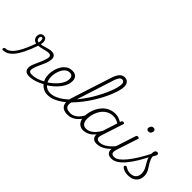

<svg xmlns="http://www.w3.org/2000/svg" viewBox="-101 -1981 2962 2962"><g transform="rotate(45 1380.5 -500.0)"><path d="M-137 17Q-148 17 -152.5 9.5Q-157 2 -154.5 -7Q-152 -16 -144 -23.5Q-136 -31 -123 -31Q-98 -31 -72 -44Q-46 -57 -18 -85Q10 -113 39 -160Q68 -207 98.5 -275Q129 -343 161 -434L205 -429Q160 -297 116.5 -210Q73 -123 30.5 -73.5Q-12 -24 -53.5 -3.5Q-95 17 -137 17ZM433 17Q405 17 383 8.5Q361 0 348 -18Q335 -36 332.5 -63.5Q330 -91 342 -130Q350 -154 363 -184Q376 -214 391 -246Q406 -278 419 -311Q432 -344 439 -373Q452 -421 437.5 -437.5Q423 -454 397 -454Q377 -454 351.5 -448Q326 -442 297 -435Q268 -428 238 -422.5Q208 -417 179 -417Q147 -417 124.5 -429.5Q102 -442 91 -463Q80 -484 80 -507Q80 -546 100.5 -568Q121 -590 153 -590Q186 -590 201.5 -570.5Q217 -551 219 -522Q221 -493 213 -463Q234 -463 258 -469.5Q282 -476 308 -484Q334 -492 360.5 -498Q387 -504 413 -504Q443 -504 465 -491Q487 -478 495 -447Q503 -416 489 -363Q482 -335 468.5 -303.5Q455 -272 441 -240Q427 -208 413.5 -177.5Q400 -147 393 -121Q378 -72 391.5 -51.5Q405 -31 448 -31Q458 -31 462 -23.5Q466 -16 464.5 -7Q463 2 455 9.5Q447 17 433 17ZM170 -458Q177 -481 177 -502Q177 -523 171 -536.5Q165 -550 150 -550Q137 -550 129.5 -539.5Q122 -529 122 -510Q122 -490 134 -475Q146 -460 170 -458Z M431 17Q419 17 415 9.5Q411 2 414 -7Q417 -16 426 -23.5Q435 -31 447 -31Q500 -31 557.5 -49.5Q615 -68 669 -102Q677 -107 684 -103.5Q691 -100 695 -92.5Q699 -85 698.5 -77Q698 -69 690 -64Q647 -38 601.5 -19.5Q556 -1 513 8Q470 17 431 17Z M667 -97Q707 -119 744 -147.5Q781 -176 811 -208Q838 -235 859.5 -265.5Q881 -296 894 -329.5Q907 -363 907 -398Q907 -434 889.5 -452Q872 -470 836 -470Q825 -470 820.5 -477Q816 -484 817.5 -494Q819 -504 826.5 -511.5Q834 -519 847 -519Q889 -519 914.5 -504Q940 -489 951.5 -463.5Q963 -438 963 -405Q963 -363 947 -322Q931 -281 905 -244.5Q879 -208 847 -176Q813 -141 772 -111Q731 -81 687 -56Z M836 19Q795 19 757 3Q719 -13 689.5 -44Q660 -75 643 -120Q626 -165 626 -222Q626 -272 640 -324Q654 -376 682 -420.5Q710 -465 751 -492Q792 -519 847 -519Q856 -519 859.5 -511.5Q863 -504 861 -494Q859 -484 852.5 -477Q846 -470 837 -470Q804 -470 779 -453.5Q754 -437 735.5 -410.5Q717 -384 704.5 -351.5Q692 -319 686 -286Q680 -253 680 -225Q680 -179 692.5 -142.5Q705 -106 728 -81Q751 -56 780.5 -43Q810 -30 844 -30Q900 -30 955.5 -53.5Q1011 -77 1065 -118Q1119 -159 1170.5 -214Q1222 -269 1268 -331.5Q1314 -394 1354.5 -461Q1395 -528 1428 -594Q1461 -660 1484.5 -719Q1508 -778 1520.5 -827Q1533 -876 1533 -909Q1533 -920 1541 -925.5Q1549 -931 1560 -931Q1571 -931 1579.5 -925.5Q1588 -920 1588 -909Q1588 -873 1574.5 -820Q1561 -767 1535.5 -704Q1510 -641 1474.5 -572Q1439 -503 1395 -433Q1351 -363 1300 -297Q1249 -231 1193.5 -173.5Q1138 -116 1079 -73Q1020 -30 959 -5.5Q898 19 836 19Z M1270 17Q1209 17 1170.5 -8Q1132 -33 1123 -86Q1114 -139 1140 -221L1349 -868Q1375 -947 1410 -983Q1445 -1019 1494 -1019Q1522 -1019 1543.5 -1005.5Q1565 -992 1576.5 -968Q1588 -944 1588 -909Q1588 -897 1579.5 -890.5Q1571 -884 1560 -884Q1549 -884 1541 -890.5Q1533 -897 1533 -909Q1533 -929 1527 -941.5Q1521 -954 1511 -960.5Q1501 -967 1486 -967Q1469 -967 1454.5 -956Q1440 -945 1427 -921.5Q1414 -898 1401 -859L1191 -203Q1171 -139 1176 -101.5Q1181 -64 1209 -47.5Q1237 -31 1285 -31Q1296 -31 1300 -23.5Q1304 -16 1302 -7Q1300 2 1291.5 9.5Q1283 17 1270 17Z M1270 17Q1260 17 1255 9.5Q1250 2 1252 -7Q1254 -16 1262.5 -23.5Q1271 -31 1286 -31Q1318 -31 1347.5 -43.5Q1377 -56 1403 -78Q1429 -100 1449 -128.5Q1469 -157 1481 -187Q1485 -198 1494 -198.5Q1503 -199 1510.5 -191.5Q1518 -184 1514 -174Q1501 -135 1477.5 -101Q1454 -67 1422.5 -40Q1391 -13 1352.5 2Q1314 17 1270 17Z M1614 17Q1570 17 1538 -3.5Q1506 -24 1489.5 -62Q1473 -100 1473 -151Q1473 -194 1485 -244.5Q1497 -295 1521 -343.5Q1545 -392 1582.5 -431.5Q1620 -471 1672 -495Q1724 -519 1792 -519Q1831 -519 1870.5 -504Q1910 -489 1940 -465L1929 -422Q1888 -450 1855 -460Q1822 -470 1790 -470Q1735 -470 1692.5 -449.5Q1650 -429 1619.5 -395Q1589 -361 1569.5 -319.5Q1550 -278 1540.5 -235.5Q1531 -193 1531 -155Q1531 -117 1541.5 -89.5Q1552 -62 1573.5 -47.5Q1595 -33 1628 -33Q1663 -33 1699 -50Q1735 -67 1771 -105Q1807 -143 1839 -203L1850 -162Q1813 -87 1768.5 -48Q1724 -9 1683 4Q1642 17 1614 17ZM1903 17Q1873 17 1851.5 6.5Q1830 -4 1817.5 -23.5Q1805 -43 1804 -71Q1803 -99 1815 -135L1931 -494Q1936 -506 1942.5 -510.5Q1949 -515 1962 -515Q1980 -515 1985 -507.5Q1990 -500 1985 -488L1868 -128Q1851 -75 1867 -53Q1883 -31 1919 -31Q1928 -31 1931.5 -23.5Q1935 -16 1933.5 -7Q1932 2 1924.5 9.5Q1917 17 1903 17Z M1905 17Q1895 17 1890 9.5Q1885 2 1887 -7Q1889 -16 1897.5 -23.5Q1906 -31 1921 -31Q1953 -31 1985.5 -43.5Q2018 -56 2049 -78Q2080 -100 2107 -127.5Q2134 -155 2154 -185Q2162 -196 2171 -194Q2180 -192 2184.5 -184Q2189 -176 2182 -165Q2161 -131 2131.5 -98.5Q2102 -66 2066 -40Q2030 -14 1989 1.5Q1948 17 1905 17Z M2229 17Q2196 17 2173 6.5Q2150 -4 2137.5 -25Q2125 -46 2125.5 -76.5Q2126 -107 2139 -148L2251 -494Q2255 -506 2262 -510.5Q2269 -515 2282 -515Q2299 -515 2305 -509Q2311 -503 2307 -491L2192 -140Q2174 -84 2185 -57.5Q2196 -31 2245 -31Q2255 -31 2258.5 -23.5Q2262 -16 2260.5 -7Q2259 2 2251.5 9.5Q2244 17 2229 17ZM2338 -683Q2321 -683 2309.5 -692.5Q2298 -702 2298 -719Q2298 -743 2313 -762.5Q2328 -782 2356 -782Q2373 -782 2384.5 -773Q2396 -764 2396 -745Q2396 -722 2381.5 -702.5Q2367 -683 2338 -683Z M2230 17Q2218 17 2214 9.5Q2210 2 2213 -7Q2216 -16 2225 -23.5Q2234 -31 2246 -31Q2282 -31 2325.5 -63Q2369 -95 2418 -155.5Q2467 -216 2519.5 -301Q2572 -386 2625 -492Q2630 -502 2640 -501.5Q2650 -501 2656 -492.5Q2662 -484 2656 -471Q2601 -356 2546.5 -265.5Q2492 -175 2438.5 -112Q2385 -49 2333 -16Q2281 17 2230 17Z M2593 19Q2548 19 2512 6Q2476 -7 2458 -25Q2451 -32 2451.5 -40Q2452 -48 2460 -57Q2469 -66 2476.5 -66.5Q2484 -67 2495 -58Q2513 -46 2539 -36.5Q2565 -27 2594 -27Q2657 -27 2691 -60.5Q2725 -94 2725 -155Q2725 -183 2717 -208.5Q2709 -234 2696.5 -257.5Q2684 -281 2669.5 -304.5Q2655 -328 2642.5 -353.5Q2630 -379 2622 -408Q2614 -437 2614 -470Q2614 -512 2624.5 -534Q2635 -556 2664 -556Q2679 -556 2685 -547.5Q2691 -539 2691 -530Q2691 -518 2684.5 -504.5Q2678 -491 2658 -462Q2660 -431 2670 -404.5Q2680 -378 2693.5 -354.5Q2707 -331 2722.5 -308.5Q2738 -286 2751 -262.5Q2764 -239 2772.5 -213Q2781 -187 2781 -155Q2781 -73 2729.5 -27Q2678 19 2593 19Z"/></g></svg>

Font: Playwrite RO ExtraLight
Style: Regular
Weight: 250
Version: Version 1.002